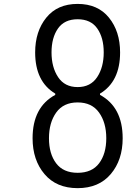

<svg xmlns="http://www.w3.org/2000/svg" viewBox="-20 -947 707 977"><path d="M242.2 -680.3Q242.2 -604.8 275.7 -554.4Q309.2 -503.9 375 -503.9Q440.8 -503.9 474.3 -554.4Q507.8 -604.8 507.8 -680.3Q507.8 -755.2 474.9 -802.1Q442.1 -849 375 -849Q307.9 -849 275.1 -802.1Q242.2 -755.2 242.2 -680.3ZM591.1 -680.3Q591.1 -531.9 488.9 -470.7V-464.2Q604.2 -401.7 604.2 -243.5Q604.2 -132.8 543.6 -61.2Q483.1 10.4 375 10.4Q266.9 10.4 206.4 -61.2Q145.8 -132.8 145.8 -243.5Q145.8 -401.7 261.1 -464.2V-470.7Q158.9 -531.9 158.9 -680.3Q158.9 -787.1 215.5 -857.1Q272.1 -927.1 375 -927.1Q477.9 -927.1 534.5 -857.1Q591.1 -787.1 591.1 -680.3ZM229.2 -243.5Q229.2 -164.7 265.6 -116.2Q302.1 -67.7 375 -67.7Q447.9 -67.7 484.4 -116.2Q520.8 -164.7 520.8 -243.5Q520.8 -322.9 484 -374.3Q447.3 -425.8 375 -425.8Q302.7 -425.8 266 -374.3Q229.2 -322.9 229.2 -243.5Z"/></svg>

Font: Monoid
Style: Regular
Weight: 400
Width: 4
Monospace: yes
Designer: Andreas Larsen (@larsenwork)
Version: Version 0.61